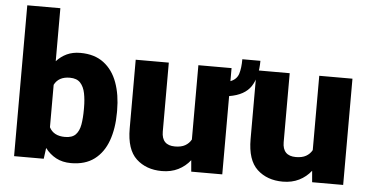

<svg xmlns="http://www.w3.org/2000/svg" viewBox="-51 -846 1832 951"><g transform="rotate(5 864.5 -370.0)"><path d="M536.6 -270V-259.8Q536.6 -180.2 514.6 -119.4Q492.7 -58.6 447.3 -24.4Q401.9 9.8 331.5 9.8Q288.6 9.8 256.8 -7.3Q225.1 -24.4 202.6 -54.2L195.3 0H47.9V-750H212.4V-486.3Q234.4 -510.7 263.4 -524.4Q292.5 -538.1 330.6 -538.1Q401.4 -538.1 447 -503.4Q492.7 -468.8 514.6 -408.2Q536.6 -347.7 536.6 -270ZM372.1 -259.8V-270Q372.1 -308.6 365.7 -340.6Q359.4 -372.6 341.8 -391.8Q324.2 -411.1 289.6 -411.1Q233.4 -411.1 212.4 -369.1V-158.2Q233.4 -116.7 290.5 -116.7Q326.2 -116.7 343.5 -134.8Q360.8 -152.8 366.5 -185.1Q372.1 -217.3 372.1 -259.8Z M1132.3 -576.7H1222.2Q1222.2 -496.6 1191.2 -449.2Q1160.2 -401.9 1083 -389.2V0H928.7L923.8 -56.6Q899.4 -25.4 864 -7.8Q828.6 9.8 783.2 9.8Q705.1 9.8 655.8 -36.1Q606.4 -82 606.4 -186.5V-528.3H771V-185.5Q771 -117.2 837.4 -117.2Q868.2 -117.2 887.7 -128.2Q907.2 -139.2 918 -158.7V-528.3H1083V-463.4Q1114.3 -475.6 1123.3 -503.9Q1132.3 -532.2 1132.3 -576.7Z M1529.8 0 1524.9 -56.6Q1500.5 -25.4 1465.1 -7.8Q1429.7 9.8 1384.3 9.8Q1306.2 9.8 1256.8 -36.1Q1207.5 -82 1207.5 -186.5V-528.3H1372.1V-185.5Q1372.1 -117.2 1438.5 -117.2Q1469.2 -117.2 1488.8 -128.2Q1508.3 -139.2 1519 -158.7V-528.3H1684.1V0Z"/></g></svg>

Font: Vazirmatn FD Black
Style: Regular
Weight: 900
Designer: Saber Rastikerdar
Foundry: Saber Rastikerdar
Version: Version 33.003